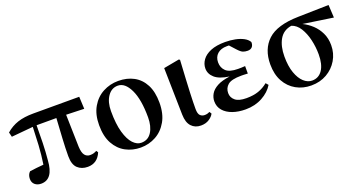

<svg xmlns="http://www.w3.org/2000/svg" viewBox="-38 -1043 2895 1549"><g transform="rotate(-20 1409.5 -268.0)"><path d="M521 16.1Q467.8 16.1 434.3 -15.4Q400.9 -46.9 400.9 -119.1Q400.9 -185.1 405.8 -270.3Q410.6 -355.5 416 -440.9H246.1Q246.1 -369.1 243.9 -289.6Q241.7 -210 234.9 -143.1Q224.6 15.1 121.1 15.1Q88.9 15.1 67.9 -2.7Q46.9 -20.5 46.9 -51.8Q46.9 -88.4 69.8 -109.9Q99.1 -114.3 128.4 -117.4Q157.7 -120.6 189 -123Q201.2 -201.7 206.1 -284.4Q210.9 -367.2 212.9 -439L26.9 -421.9L17.1 -461.9Q63 -502 118.7 -520.5Q174.3 -539.1 253.9 -539.1H647.9L652.8 -434.1L499 -439L505.9 -161.1Q508.3 -109.4 525.6 -88.1Q543 -66.9 569.8 -66.9Q588.9 -66.9 601.3 -70.8Q613.8 -74.7 627.9 -82L638.2 -65.9Q603.5 16.1 521 16.1Z M976.1 16.1Q906.2 16.1 848.1 -14.9Q790 -45.9 755.1 -108.9Q720.2 -171.9 720.2 -268.1Q720.2 -360.4 757.1 -423.8Q793.9 -487.3 854.5 -519.5Q915 -551.8 986.3 -551.8Q1061 -551.8 1118.4 -520.8Q1175.8 -489.7 1208 -428Q1240.2 -366.2 1240.2 -273.9Q1240.2 -178.7 1203.4 -114Q1166.5 -49.3 1106.4 -16.6Q1046.4 16.1 976.1 16.1ZM993.2 -19Q1051.8 -19 1082.5 -68.1Q1113.3 -117.2 1113.3 -192.9Q1113.3 -346.7 1072.5 -431.9Q1031.7 -517.1 970.2 -517.1Q916 -517.1 882.6 -468.5Q849.1 -419.9 849.1 -341.8Q849.1 -231.4 869.6 -159.9Q890.1 -88.4 922.9 -53.7Q955.6 -19 993.2 -19Z M1493.2 15.1Q1442.9 15.1 1411.9 -18.1Q1380.9 -51.3 1379.4 -119.1L1371.1 -522L1505.4 -546.9L1514.2 -541Q1508.8 -446.3 1505.1 -379.2Q1501.5 -312 1499.5 -265.4Q1497.6 -218.8 1496.8 -185.8Q1496.1 -152.8 1496.1 -126Q1496.1 -84 1511.5 -69.1Q1526.9 -54.2 1549.3 -54.2Q1563.5 -54.2 1574 -57.4Q1584.5 -60.5 1593.3 -64.9L1604.5 -46.9Q1593.8 -23.9 1564.5 -4.4Q1535.2 15.1 1493.2 15.1Z M1876.5 16.1Q1814.5 16.1 1765.4 -1.2Q1716.3 -18.6 1687.7 -51.5Q1659.2 -84.5 1659.2 -130.9Q1659.2 -164.6 1677 -194.8Q1694.8 -225.1 1735.6 -247.1Q1776.4 -269 1844.2 -277.8Q1758.8 -290 1720.5 -324.2Q1682.1 -358.4 1682.1 -404.8Q1682.1 -443.8 1706.3 -477.5Q1730.5 -511.2 1779.5 -531.5Q1828.6 -551.8 1904.3 -551.8Q1948.2 -551.8 1989 -543.7Q2029.8 -535.6 2060.3 -519.3Q2090.8 -502.9 2104 -479Q2105 -452.6 2091.6 -437.7Q2078.1 -422.9 2053.2 -422.9Q2031.2 -422.9 2013.4 -429.7Q1995.6 -436.5 1969.2 -465.8L1924.3 -515.1H1906.2Q1854.5 -515.1 1825 -488.5Q1795.4 -461.9 1795.4 -416Q1795.4 -370.1 1825.9 -341.1Q1856.4 -312 1929.2 -312Q1944.3 -312 1958 -312.3Q1971.7 -312.5 1990.2 -314V-250Q1966.8 -251.5 1955.1 -251.7Q1943.4 -252 1934.1 -252Q1849.6 -252 1818.4 -225.1Q1787.1 -198.2 1787.1 -155.8Q1787.1 -117.2 1817.6 -92Q1848.1 -66.9 1913.1 -66.9Q1973.1 -66.9 2016.8 -82Q2060.5 -97.2 2098.1 -127.9L2116.2 -106.9Q2084 -53.2 2020.5 -18.6Q1957 16.1 1876.5 16.1Z M2440.4 16.1Q2368.7 16.1 2310.8 -16.4Q2252.9 -48.8 2219.2 -109.9Q2185.5 -170.9 2185.5 -256.8Q2185.5 -387.7 2265.9 -462.4Q2346.2 -537.1 2528.3 -541L2791.5 -546.9L2797.4 -437L2540.5 -475.1Q2584 -454.1 2620.4 -420.2Q2656.7 -386.2 2678.7 -340.1Q2700.7 -293.9 2700.7 -235.8Q2700.7 -165.5 2666.7 -108.4Q2632.8 -51.3 2574.2 -17.6Q2515.6 16.1 2440.4 16.1ZM2451.7 -492.2Q2380.9 -481 2347.7 -423.1Q2314.5 -365.2 2314.5 -277.8Q2314.5 -194.3 2335 -136.7Q2355.5 -79.1 2388.4 -49.1Q2421.4 -19 2459.5 -19Q2516.6 -19 2548.6 -66.7Q2580.6 -114.3 2580.6 -200.2Q2580.6 -263.7 2566.2 -325.7Q2551.8 -387.7 2523.2 -433.1Q2494.6 -478.5 2451.7 -492.2Z"/></g></svg>

Font: Source Han Serif TW
Style: Bold
Weight: 700
Designer: Ryoko NISHIZUKA Ë•øÂ°öÊ∂ºÂ≠ê (kana & ideographs); Frank Grie√ühammer (Latin, Greek & Cyrillic); Wenlong ZHANG Âº†ÊñáÈæô 
Foundry: Adobe
Version: Version 2.003;hotconv 1.1.1;makeotfexe 2.6.0